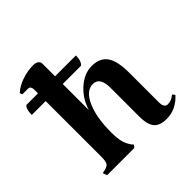

<svg xmlns="http://www.w3.org/2000/svg" viewBox="-148 -602 723 723"><g transform="rotate(-45 213.5 -240.5)"><path d="M428 -32Q391 9 341 9Q305 9 289.5 -9.5Q274 -28 274 -70V-223Q274 -281 237 -281Q201 -281 179 -232Q157 -183 157 -104Q157 -73 161.5 -54.5Q166 -36 177 -20L185 -10L177 0H32L26 -17L40 -20Q56 -24 61 -32.5Q66 -41 66 -66V-361H-8Q-8 -391 4 -402H66V-423Q66 -431 62.5 -436Q59 -441 53 -441H22L18 -451Q37 -469 67.5 -479.5Q98 -490 128 -490Q141 -490 149 -484.5Q157 -479 157 -469V-402H268Q268 -374 255 -361H157V-222Q171 -269 206.5 -300.5Q242 -332 282 -332Q325 -332 344.5 -304Q364 -276 364 -215V-57Q364 -27 383 -27Q402 -27 420 -42Z"/></g></svg>

Font: Katibeh
Style: Regular
Weight: 400
Designer: Arabic design by Kourosh Beigpour, Latin design by Eduardo Tunni, engineering by Lasse Fister
Version: Version 1.000